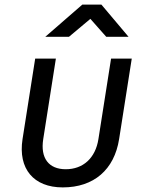

<svg xmlns="http://www.w3.org/2000/svg" viewBox="-20 -805 640 835"><path d="M177 -645H280L373 -723L442 -645H539L421 -785H338ZM253 10C388 10 477 -67 498 -200L553 -550H463L408 -200C395 -117 341 -69 266 -69C192 -69 155 -117 168 -200L223 -550H133L78 -200C58 -71 126 10 253 10Z"/></svg>

Font: JetBrains Mono
Style: Italic
Weight: 400
Italic angle: -9°
Monospace: yes
Designer: Philipp Nurullin, Konstantin Bulenkov
Foundry: JetBrains
Version: Version 2.305